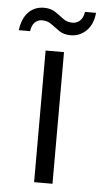

<svg xmlns="http://www.w3.org/2000/svg" viewBox="-87 -695 386 728"><g transform="rotate(5 106.0 -331.0)"><path d="M71 0V-501H141V0ZM160 -567Q134 -567 116.5 -579Q99 -591 84 -602.5Q69 -614 48 -614Q32 -614 20.5 -603Q9 -592 6 -569H-37Q-31 -615 -7.5 -638.5Q16 -662 51 -662Q77 -662 94 -650.5Q111 -639 126.5 -627Q142 -615 163 -615Q180 -615 192 -626.5Q204 -638 207 -660H249Q245 -616 220 -591.5Q195 -567 160 -567Z"/></g></svg>

Font: DM Sans 18pt Light
Style: Regular
Weight: 300
Designer: Colophon Foundry, Jonny Pinhorn
Foundry: Colophon Foundry
Version: Version 4.004;gftools[0.9.30]